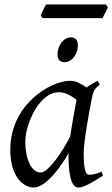

<svg xmlns="http://www.w3.org/2000/svg" viewBox="-20 -818 502 858"><path d="M93 -185C93 -260 153 -406 244 -406C277 -406 309 -382 322 -372C318 -353 299 -247 294 -209C256 -133 194 -47 162 -47C119 -47 93 -110 93 -185ZM26 -149C26 -24 88 20 130 20C188 20 257 -81 286 -133C286 -42 296 20 331 20C353 20 391 -1 440 -33L434 -51C419 -44 400 -37 378 -37C359 -37 354 -74 354 -136C354 -184 379 -321 389 -371L394 -394C400 -421 417 -433 426 -440L416 -457C403 -450 381 -438 367 -427C341 -444 321 -457 294 -457C205 -457 26 -351 26 -149ZM297 -651C263 -651 237 -613 237 -574C237 -548 252 -540 268 -540C301 -540 328 -575 328 -616C328 -638 318 -651 297 -651ZM462 -786 453 -798H186C176 -783 162 -749 162 -749L170 -737H438C455 -771 457 -771 462 -786Z"/></svg>

Font: Temporarium
Style: Italic
Weight: 400
Italic angle: -7°
Version: Version 1.1